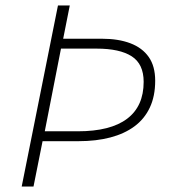

<svg xmlns="http://www.w3.org/2000/svg" viewBox="-20 -679 640 699"><path d="M59 0 191 -659H234L210 -538H351Q411 -538 454.5 -521.5Q498 -505 521.5 -471.5Q545 -438 545 -385Q545 -329 525.5 -287.5Q506 -246 469.5 -219Q433 -192 381.5 -178.5Q330 -165 266 -165H135L102 0ZM143 -201H263Q382 -201 442.5 -246.5Q503 -292 503 -381Q503 -446 459.5 -474Q416 -502 332 -502H202Z"/></svg>

Font: Source Code Pro ExtraLight Light
Style: Italic
Weight: 300
Italic angle: -11°
Monospace: yes
Version: Version 1.016;hotconv 1.0.116;makeotfexe 2.5.65601